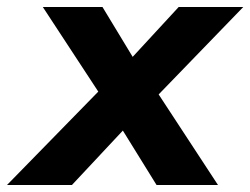

<svg xmlns="http://www.w3.org/2000/svg" viewBox="-87 -527 713 547"><path d="M-67 0 193 -266 35 -507H205L291 -365L422 -507H606L365 -258L534 0H359L263 -155L118 0Z"/></svg>

Font: Mulish ExtraBold
Style: Italic
Weight: 800
Italic angle: -9°
Designer: Vernon Adams
Foundry: Vernon Adams
Version: Version 3.603; ttfautohint (v1.8.3)